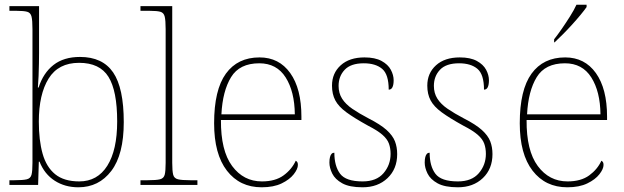

<svg xmlns="http://www.w3.org/2000/svg" viewBox="-20 -786 2654 816"><path d="M313 10Q256 10 212.5 -18Q169 -46 148 -99H145L142 0H20V-20H41Q78 -20 94 -24Q110 -28 114 -43.5Q118 -59 118 -94V-662Q118 -699 114 -715.5Q110 -732 95.5 -736Q81 -740 51 -740H20V-760H146V-560Q146 -541 145.5 -515.5Q145 -490 144 -463.5Q143 -437 141 -414H144Q164 -476 207.5 -510Q251 -544 320 -544Q416 -544 461 -478Q506 -412 506 -267Q506 -129 453 -59.5Q400 10 313 10ZM317 -15Q394 -15 436 -81.5Q478 -148 478 -270Q478 -400 441 -459.5Q404 -519 316 -519Q228 -519 186.5 -452Q145 -385 145 -269Q145 -190 161 -133Q177 -76 214.5 -45.5Q252 -15 317 -15Z M577 0V-20H607Q644 -20 660 -24Q676 -28 680 -43.5Q684 -59 684 -94V-662Q684 -699 680 -715.5Q676 -732 661.5 -736Q647 -740 617 -740H577V-760H712V-94Q712 -59 716 -43.5Q720 -28 736.5 -24Q753 -20 789 -20H819V0Z M1092 10Q999 10 944.5 -60.5Q890 -131 890 -262Q890 -404 940 -473Q990 -542 1083 -542Q1166 -542 1213.5 -475.5Q1261 -409 1261 -290V-276H919Q918 -146 966.5 -80.5Q1015 -15 1093 -15Q1150 -15 1185 -40.5Q1220 -66 1237 -103Q1242 -100 1244 -96Q1246 -92 1246 -85Q1246 -68 1228.5 -45.5Q1211 -23 1177 -6.5Q1143 10 1092 10ZM1233 -300Q1232 -397 1194 -457Q1156 -517 1082 -517Q998 -517 962 -458Q926 -399 921 -300Z M1521 10Q1465 10 1434.5 -7Q1404 -24 1392 -48.5Q1380 -73 1380 -95Q1380 -109 1382.5 -118.5Q1385 -128 1389.5 -132.5Q1394 -137 1401 -137Q1401 -80 1425.5 -47.5Q1450 -15 1521 -15Q1580 -15 1610 -50Q1640 -85 1640 -132Q1640 -156 1633 -175.5Q1626 -195 1605.5 -213Q1585 -231 1544 -252Q1486 -284 1452.5 -308.5Q1419 -333 1405 -359.5Q1391 -386 1391 -422Q1391 -475 1428 -508.5Q1465 -542 1529 -542Q1574 -542 1601.5 -527Q1629 -512 1641 -489.5Q1653 -467 1653 -445Q1653 -426 1648 -415.5Q1643 -405 1632 -405Q1632 -470 1604 -493.5Q1576 -517 1526 -517Q1471 -517 1445 -489.5Q1419 -462 1419 -421Q1419 -390 1434 -366.5Q1449 -343 1477.5 -323.5Q1506 -304 1546 -283Q1597 -257 1623 -233.5Q1649 -210 1658.5 -185.5Q1668 -161 1668 -131Q1668 -68 1627 -29Q1586 10 1521 10Z M1926 10Q1870 10 1839.5 -7Q1809 -24 1797 -48.5Q1785 -73 1785 -95Q1785 -109 1787.5 -118.5Q1790 -128 1794.5 -132.5Q1799 -137 1806 -137Q1806 -80 1830.5 -47.5Q1855 -15 1926 -15Q1985 -15 2015 -50Q2045 -85 2045 -132Q2045 -156 2038 -175.5Q2031 -195 2010.5 -213Q1990 -231 1949 -252Q1891 -284 1857.5 -308.5Q1824 -333 1810 -359.5Q1796 -386 1796 -422Q1796 -475 1833 -508.5Q1870 -542 1934 -542Q1979 -542 2006.5 -527Q2034 -512 2046 -489.5Q2058 -467 2058 -445Q2058 -426 2053 -415.5Q2048 -405 2037 -405Q2037 -470 2009 -493.5Q1981 -517 1931 -517Q1876 -517 1850 -489.5Q1824 -462 1824 -421Q1824 -390 1839 -366.5Q1854 -343 1882.5 -323.5Q1911 -304 1951 -283Q2002 -257 2028 -233.5Q2054 -210 2063.5 -185.5Q2073 -161 2073 -131Q2073 -68 2032 -29Q1991 10 1926 10Z M2391 10Q2298 10 2243.5 -60.5Q2189 -131 2189 -262Q2189 -404 2239 -473Q2289 -542 2382 -542Q2465 -542 2512.5 -475.5Q2560 -409 2560 -290V-276H2218Q2217 -146 2265.5 -80.5Q2314 -15 2392 -15Q2449 -15 2484 -40.5Q2519 -66 2536 -103Q2541 -100 2543 -96Q2545 -92 2545 -85Q2545 -68 2527.5 -45.5Q2510 -23 2476 -6.5Q2442 10 2391 10ZM2532 -300Q2531 -397 2493 -457Q2455 -517 2381 -517Q2297 -517 2261 -458Q2225 -399 2220 -300ZM2335 -619Q2350 -638 2368 -664Q2386 -690 2403 -717Q2420 -744 2430 -766H2473V-756Q2464 -743 2447.5 -723Q2431 -703 2411 -681Q2391 -659 2371.5 -639.5Q2352 -620 2337 -606H2335Z"/></svg>

Font: Noto Serif Kannada Thin
Style: Regular
Weight: 250
Version: Version 2.003